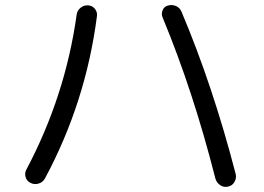

<svg xmlns="http://www.w3.org/2000/svg" viewBox="-20 -729 1040 757"><path d="M829.1 -25.4Q742.2 -368.2 621.1 -660.2Q615.2 -673.8 621.1 -688.5Q627 -703.1 641.6 -707Q657.2 -711.9 672.9 -705.6Q688.5 -699.2 695.3 -683.6Q819.3 -390.6 909.2 -43Q913.1 -27.3 904.8 -12.2Q896.5 2.9 879.4 6.8Q862.3 10.7 848.1 1Q834 -8.8 829.1 -25.4ZM100.6 -7.8Q85.9 -14.6 81.1 -30.3Q76.2 -45.9 84 -60.5Q237.3 -349.6 282.2 -670.9Q284.2 -687.5 297.4 -698.2Q310.5 -709 327.1 -708Q343.8 -707 354 -694.3Q364.3 -681.6 362.3 -666Q318.4 -325.2 157.2 -25.4Q149.4 -10.7 132.8 -5.4Q116.2 0 100.6 -7.8Z"/></svg>

Font: Rounded-X Mgen+ 1mn regular
Style: Regular
Weight: 400
Designer: [Source Han Sans]
Ryoko NISHIZUKA  (kana & ideographs); Paul D. Hunt (Latin, Greek & Cyrillic); Wenlong ZHANG  (bopomofo
Version: Version 1.059.20150602